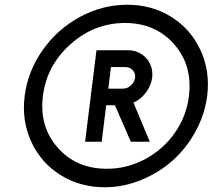

<svg xmlns="http://www.w3.org/2000/svg" viewBox="-20 -780 897 810"><path d="M854 -375Q844 -297 805 -225.5Q766 -154 708 -102.5Q650 -51 575 -20.5Q500 10 422 10Q318 10 235.5 -41.5Q153 -93 112 -182Q71 -271 84 -375Q97 -479 159.5 -568Q222 -657 317 -708.5Q412 -760 516.5 -760Q621 -760 703 -708.5Q785 -657 826 -568Q867 -479 854 -375ZM431 -68Q516 -68 592 -108.5Q668 -149 717.5 -219.5Q767 -290 777 -375Q793 -504 714.5 -593.5Q636 -683 507 -683Q378 -683 277.5 -593.5Q177 -504 161 -375Q145 -246 223.5 -157Q302 -68 431 -68ZM622 -452Q617 -418 595.5 -389.5Q574 -361 543 -347L612 -182H532L465 -336H428L409 -182H339L387 -568H518Q567 -568 597 -534.5Q627 -501 622 -452ZM448 -497 437 -406H498Q517 -406 532 -419.5Q547 -433 550 -452Q552 -471 540 -484Q528 -497 509 -497Z"/></svg>

Font: Orkney
Style: BoldItalic
Weight: 700
Designer: Samuel Oakes and Alfredo Marco Pradil
Foundry: Alfredo Marco Pradil
Version: 1.0; ttfautohint (v1.5)